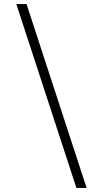

<svg xmlns="http://www.w3.org/2000/svg" viewBox="-20 -720 498 940"><path d="M110 -700H60L354 200H404Z"/></svg>

Font: Space Text Light
Style: Regular
Weight: 300
Designer: Florian Karsten (Space Text), Colophon Foundry (Space Mono)
Foundry: Florian Karsten
Version: Version 1.003;PS 001.003;hotconv 1.0.88;makeotf.lib2.5.64775